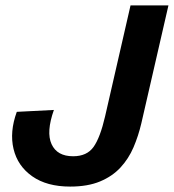

<svg xmlns="http://www.w3.org/2000/svg" viewBox="-20 -680 642 709"><path d="M239 9Q153 9 99 -29Q45 -67 30 -130Q15 -193 42 -267L179 -274Q150 -192 170.5 -147.5Q191 -103 250 -103Q301 -103 325.5 -137.5Q350 -172 368 -250L462 -660H602L502 -225Q491 -178 473 -136Q455 -94 425 -61.5Q395 -29 349.5 -10Q304 9 239 9Z"/></svg>

Font: Kantumruy Pro SemiBold
Style: Italic
Weight: 600
Italic angle: -13°
Version: Version 1.002